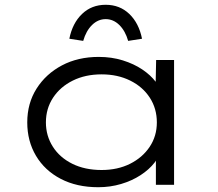

<svg xmlns="http://www.w3.org/2000/svg" viewBox="-20 -773 913 803"><path d="M391 10Q301 10 234 -25Q167 -60 130.5 -121.5Q94 -183 94 -261Q94 -341 133 -402.5Q172 -464 239 -499.5Q306 -535 393 -535Q447 -535 493.5 -520.5Q540 -506 575 -482.5Q610 -459 631.5 -430.5Q653 -402 656 -374L630 -379L633 -522H708V0H632V-142L651 -152Q649 -122 626.5 -93Q604 -64 568 -40.5Q532 -17 486.5 -3.5Q441 10 391 10ZM405 -62Q472 -62 524 -88Q576 -114 606 -159Q636 -204 636 -261Q636 -319 606.5 -364.5Q577 -410 524.5 -436Q472 -462 405 -462Q337 -462 284.5 -436Q232 -410 202 -364.5Q172 -319 172 -261Q172 -205 201 -159.5Q230 -114 282.5 -88Q335 -62 405 -62ZM328 -602 270 -611Q283 -676 323 -714.5Q363 -753 422 -753Q481 -753 521 -714.5Q561 -676 574 -611L516 -602Q504 -644 479 -668.5Q454 -693 422 -693Q390 -693 365 -668.5Q340 -644 328 -602Z"/></svg>

Font: Lexend Peta Light
Style: Regular
Weight: 300
Version: Version 1.007